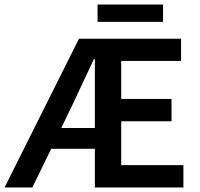

<svg xmlns="http://www.w3.org/2000/svg" viewBox="-23 -824 877 844"><path d="M296.9 -366.2 246.1 -261.2H394V-564.9H390.1Q373.5 -530.8 342.8 -464.1Q312 -397.5 296.9 -366.2ZM-2.9 0 324.2 -653.8H772.9V-556.2H509.8V-389.2H731V-291H509.8V-98.1H783.2V0H394V-169.9H202.1L119.1 0ZM405.8 -728V-804.2H693.8V-728Z"/></svg>

Font: Source Sans 3 Semibold
Style: Regular
Weight: 600
Designer: Paul D. Hunt
Foundry: Adobe
Version: Version 3.052;hotconv 1.1.0;makeotfexe 2.6.0